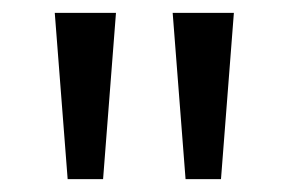

<svg xmlns="http://www.w3.org/2000/svg" viewBox="-20 -734 448 298"><path d="M160 -714H65L85 -456H140ZM343 -714H248L268 -456H323Z"/></svg>

Font: Noto Sans EgyptHiero
Style: Regular
Weight: 400
Designer: Monotype Design Team
Foundry: Monotype Imaging Inc.
Version: Version 2.002